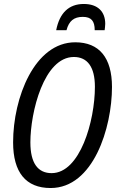

<svg xmlns="http://www.w3.org/2000/svg" viewBox="-20 -937 604 967"><path d="M263 -785H315C327 -831 352 -852 397 -852C440 -852 457 -831 457 -785H507C508 -795 510 -805 510 -817C510 -878 473 -917 402 -917C327 -917 280 -872 263 -785ZM235 10C450 10 544 -293 544 -499C544 -646 480 -724 359 -724C154 -724 46 -445 46 -220C46 -69 110 10 235 10ZM240 -65C171 -65 133 -115 133 -220C133 -372 201 -650 352 -650C420 -650 458 -600 458 -500C458 -327 383 -65 240 -65Z"/></svg>

Font: Noto Sans Condensed
Style: Italic
Weight: 400
Width: 3
Italic angle: -12°
Designer: Monotype Design Team
Foundry: Monotype Imaging Inc.
Version: Version 2.013